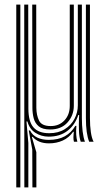

<svg xmlns="http://www.w3.org/2000/svg" viewBox="-20 -620 481 840"><path d="M86.5 200 86 -600H103.5L104.2 -145.2Q104.2 -88.2 126.4 -62.8Q148.5 -37.2 195.5 -37.2Q235.2 -37.2 263.2 -54.8Q291.2 -72.2 305.9 -100.1Q320.5 -128 320.5 -159V-600H338.2V-103.8Q338.2 -71.8 341.5 -45.1Q344.8 -18.5 351.5 0H333.2Q326.5 -20 325.5 -46.9Q324.5 -73.8 325.5 -103.5Q325.8 -106.8 326 -110.1Q326.2 -113.5 326.2 -116.8H322.5Q308 -72.8 274.9 -47.4Q241.8 -22 192.2 -22.2Q160.2 -22.5 134.8 -38.9Q109.2 -55.2 100 -88.5H95.8L104 5.5V200ZM51.2 200V-600H69V200ZM199.5 -53.5Q166.2 -53.5 149.6 -67.2Q133 -81 127.4 -102.6Q121.8 -124.2 121.8 -148L121 -600H138.5L139 -148.5Q139.2 -116 150.9 -92.2Q162.5 -68.5 201.8 -68.5Q239 -68.5 262.1 -93.4Q285.2 -118.2 285.2 -156.5V-600H303V-157.8Q303 -115.2 275.5 -84.4Q248 -53.5 199.5 -53.5ZM370.2 0Q355.8 -34.8 355.8 -103.8V-600H373.5V-103.8Q373.5 -69 377.5 -41.9Q381.5 -14.8 389.5 0ZM121.8 200 121.2 34.5 105.8 -49.2H111.5Q122 -27.8 143.6 -17.9Q165.2 -8 192.8 -8Q235.2 -8 263.9 -24Q292.5 -40 309.5 -69.2H314.2Q310.5 -27.5 318.5 0H303.5Q301 -8.8 301.2 -19.9Q301.5 -31 302.8 -43.5H300Q281.8 -17.5 254.4 -5.1Q227 7.2 194.5 7.2Q147.5 7.2 123 -21.2H119.2L139 46L139.2 200Z"/></svg>

Font: Big Shoulders Inline Text Medium
Style: Regular
Weight: 500
Designer: Patric King
Foundry: XO Type Co
Version: Version 1.000